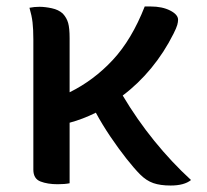

<svg xmlns="http://www.w3.org/2000/svg" viewBox="-20 -563 640 593"><path d="M195 3Q180 6 158 6Q127 6 105 -2.5Q83 -11 83 -39V-441Q83 -473 80.5 -494Q78 -515 71 -539Q86 -542 102 -542Q119 -542 140 -537.5Q161 -533 174 -521Q186 -508 190.5 -492Q195 -476 195 -445V-278Q270 -315 328.5 -378Q387 -441 427 -543H445Q481 -543 505.5 -530.5Q530 -518 530 -502Q530 -495 527.5 -486Q525 -477 516 -459Q487 -401 447 -352.5Q407 -304 359 -268Q403 -194 456.5 -128Q510 -62 570 -7Q549 10 507 10Q475 10 453.5 2.5Q432 -5 413 -24Q395 -42 370.5 -73Q346 -104 321 -141Q296 -178 276 -215Q236 -195 195 -184Z"/></svg>

Font: Recursive Mn Csl St Med
Style: Regular
Weight: 500
Monospace: yes
Version: Version 1.079;hotconv 1.0.112;makeotfexe 2.5.65598; ttfautoh